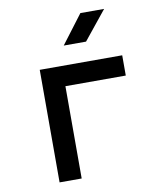

<svg xmlns="http://www.w3.org/2000/svg" viewBox="-87 -854 774 924"><g transform="rotate(-10 300.0 -392.5)"><path d="M129 0V-550H532V-451H237V0ZM263 -645 369 -785H485L372 -645Z"/></g></svg>

Font: JetBrains Mono SemiBold
Style: Regular
Weight: 472
Monospace: yes
Designer: Philipp Nurullin, Konstantin Bulenkov
Foundry: JetBrains
Version: Version 2.305; ttfautohint (v1.8.4.7-5d5b)